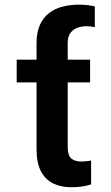

<svg xmlns="http://www.w3.org/2000/svg" viewBox="-20 -780 470 810"><path d="M265.6 -520.6H134.2V-598Q134.2 -643.8 148.4 -675.1Q162.6 -706.3 187.3 -725.1Q212 -744 244.3 -752.1Q276.6 -760.3 312.5 -760.3Q333.1 -760.3 349.6 -758.3Q366.1 -756.4 380 -752.8V-665.1Q373.6 -666.9 364.5 -668.1Q355.5 -669.4 346.9 -669.4Q326 -669.4 307.5 -663.2Q289.1 -657 277.3 -641.3Q265.6 -625.7 265.6 -598ZM360.1 -528.4V-432.5H50.4V-528.4ZM134.2 -553.6H265.6V-160.5Q265.6 -123.9 280.9 -111.3Q296.2 -98.7 321.7 -98.7Q334.5 -98.7 345.5 -100.1Q356.5 -101.6 364.3 -102.6V-2.1Q347.7 3.6 326.9 6.7Q306.1 9.9 280.5 9.9Q237.2 9.9 204.2 -6.2Q171.2 -22.4 152.7 -57.5Q134.2 -92.7 134.2 -149.9Z"/></svg>

Font: InterMG SemiBold
Style: Regular
Weight: 600
Designer: Rasmus Andersson
Foundry: rsms
Version: Version 3.019;December 26, 2023;FontCreator 15.0.0.2955 64-b